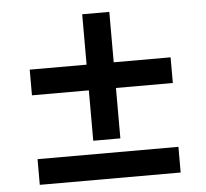

<svg xmlns="http://www.w3.org/2000/svg" viewBox="-50 -703 856 797"><g transform="rotate(-5 377.5 -305.0)"><path d="M84 40V-67H671V40ZM434 -650V-440H671V-333H434V-123H321V-333H84V-440H321V-650Z"/></g></svg>

Font: Mplus 1p Bold
Style: Bold
Weight: 700
Version: Version 1.061